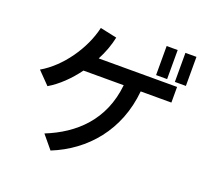

<svg xmlns="http://www.w3.org/2000/svg" viewBox="-144 -985 1289 1211"><g transform="rotate(20 500.0 -380.0)"><path d="M75 -402 155 -320C220 -358 283 -419 335 -490H605C580 -248 428 -109 239 -33L312 55C531 -33 694 -222 719 -490H925V-595H399C427 -648 447 -703 458 -756L346 -780C312 -631 203 -476 75 -402ZM775 -620H849V-815H775ZM901 -620H975V-815H901Z"/></g></svg>

Font: KT Kiyosuna Sans Bold
Style: Regular
Weight: 700
Designer: [Zen Kaku Gothic] Yoshimichi Ohira
Version: Version 1.010;Glyphs 3.1.2 (3151)